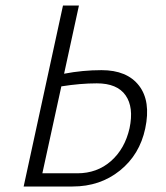

<svg xmlns="http://www.w3.org/2000/svg" viewBox="-20 -678 604 698"><path d="M349 -423Q442 -423 485.5 -366.5Q529 -310 508 -211Q488 -116 416 -58Q344 0 244 0H66L209 -658H267L213 -410Q281 -423 349 -423ZM451 -212Q467 -288 436.5 -331.5Q406 -375 332 -375Q272 -375 203 -364L134 -48H261Q333 -48 383.5 -92.5Q434 -137 451 -212Z"/></svg>

Font: EauTest Semilight
Style: Italic
Weight: 300
Italic angle: -12°
Designer: Christian Thalmann (Catharsis Fonts)
Version: Version 0.001;PS 000.001;hotconv 1.0.88;makeotf.lib2.5.64775